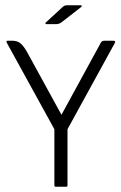

<svg xmlns="http://www.w3.org/2000/svg" viewBox="-20 -711 462 731"><path d="M154 -625 216 -682Q221 -687 225 -689Q229 -691 237 -691H287Q290 -691 291 -689Q292 -687 290 -685L218 -629Q207 -619 193 -619H157Q154 -619 153 -621.5Q152 -624 154 -625ZM187 -219 6 -548Q2 -556 10 -556H26Q46 -556 58 -546Q70 -536 83 -513L214 -274L361 -543Q364 -550 367.5 -553Q371 -556 378 -556H411Q422 -556 417 -547L237 -219V-6Q237 0 232 0H192Q187 0 187 -6Z"/></svg>

Font: Zain Light
Style: Regular
Weight: 300
Designer: Zain,Boutros
Foundry: Mobile Telecommunications Company (Zain), 2024
Version: Version 1.51; ttfautohint (v1.8.4)